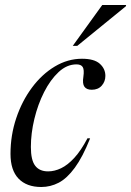

<svg xmlns="http://www.w3.org/2000/svg" viewBox="-20 -738 524 768"><path d="M286 -480.5Q247.5 -480.5 214.5 -449.8Q181.5 -419 156.5 -369.8Q131.5 -320.5 117.5 -262.5Q103.5 -204.5 103.5 -150Q103.5 -97.5 120.8 -75Q138 -52.5 172.5 -52.5Q198 -52.5 224.2 -65Q250.5 -77.5 277.2 -106.5Q304 -135.5 330 -185L340.5 -184.5Q310.5 -109.5 279.2 -67Q248 -24.5 215 -7.2Q182 10 145 10Q86.5 10 54.2 -23.5Q22 -57 22 -122.5Q22 -197 45 -265.5Q68 -334 107.8 -387.5Q147.5 -441 199.2 -472Q251 -503 308 -503Q357 -503 379.2 -483Q401.5 -463 401.5 -434.5Q401.5 -412 387 -395.5Q372.5 -379 347 -379Q326.5 -379 317.8 -391Q309 -403 313.5 -431Q317.5 -459.5 310.8 -470Q304 -480.5 286 -480.5ZM271 -554.5 389 -718H484.5L483.5 -713L289 -554.5Z"/></svg>

Font: Newsreader 60pt
Style: Italic
Weight: 400
Italic angle: -17°
Designer: Hugues Gentile
Foundry: Production Type
Version: Version 1.003